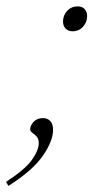

<svg xmlns="http://www.w3.org/2000/svg" viewBox="-70 -452 318 617"><path d="M179.5 -431.5Q194 -431.5 202 -422.8Q210 -414 210 -400.5Q210 -380.5 196.8 -366Q183.5 -351.5 163 -351.5Q149 -351.5 140.8 -360.2Q132.5 -369 132.5 -382.5Q132.5 -403 146 -417.2Q159.5 -431.5 179.5 -431.5ZM-50.5 132.5Q11.5 92 33 61.2Q54.5 30.5 54.5 8Q54.5 -6 47.8 -13.2Q41 -20.5 34 -25.2Q27 -30 27 -37Q27 -48.5 38 -60.5Q49 -72.5 68 -72.5Q82.5 -72.5 91.5 -63Q100.5 -53.5 100.5 -34.5Q100.5 1 67.8 48.5Q35 96 -43 145.5Z"/></svg>

Font: Newsreader Text ExtraLight
Style: Italic
Weight: 275
Italic angle: -17°
Designer: Hugues Gentile
Foundry: Production Type
Version: Version 1.001